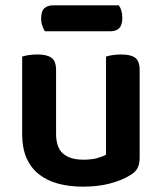

<svg xmlns="http://www.w3.org/2000/svg" viewBox="-20 -684 606 719"><path d="M503 -93Q503 -70 495 -54.5Q487 -39 466 -27Q437 -9 392.5 3Q348 15 291 15Q239 15 197 3.5Q155 -8 125 -32Q95 -56 79 -93Q63 -130 63 -181V-472Q71 -475 86.5 -477.5Q102 -480 121 -480Q156 -480 173 -467.5Q190 -455 190 -421V-183Q190 -131 216.5 -108.5Q243 -86 292 -86Q323 -86 344.5 -92Q366 -98 377 -105V-472Q385 -475 400.5 -477.5Q416 -480 434 -480Q470 -480 486.5 -467.5Q503 -455 503 -421ZM148 -567Q143 -575 138.5 -587.5Q134 -600 134 -614Q134 -642 146 -653Q158 -664 178 -664H425Q438 -646 438 -617Q438 -590 426.5 -578.5Q415 -567 395 -567Z"/></svg>

Font: Baloo Bhaina 2 SemiBold
Style: Regular
Weight: 600
Designer: Yesha Goshar, Manish Minz, Shuchita Grover and Ek Type
Foundry: Ek Type
Version: Version 1.640;hotconv 1.0.111;makeotfexe 2.5.65597; ttfautoh